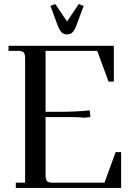

<svg xmlns="http://www.w3.org/2000/svg" viewBox="-20 -928 673 948"><path d="M22 -677V-702H542V-525H516L460 -677H205V-376H280Q353 -376 423 -383L426 -355V-350L398 -347Q368 -350 321 -350H205V-66Q205 -41 212 -33.5Q219 -26 244 -26H496L551 -177H578V0H58V-26H104V-637Q104 -662 97 -669.5Q90 -677 65 -677ZM229 -899 253 -908 311 -822 369 -908 393 -899 359 -807Q349 -780 338.5 -769Q328 -758 311 -758Q294 -758 283.5 -769Q273 -780 263 -807Z"/></svg>

Font: Dihjauti
Style: Bold
Weight: 700
Designer: T. Christopher White
Version: Version 3.0.0